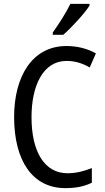

<svg xmlns="http://www.w3.org/2000/svg" viewBox="-20 -963 542 993"><path d="M443 -934V-943H344C322 -898 288 -844 253 -795V-783H307C349 -819 418 -894 443 -934ZM325 -648C370 -648 410 -634 444 -614L476 -687C431 -712 379 -725 324 -725C145 -725 53 -565 53 -358C53 -129 150 10 318 10C374 10 416 1 455 -18V-94C416 -78 375 -67 329 -67C211 -67 143 -177 143 -357C143 -519 202 -648 325 -648Z"/></svg>

Font: Noto Sans Arabic UI Cn
Style: Regular
Weight: 400
Width: 3
Designer: Monotype Design Team, Nadine Chahine and Nizar Qandah
Foundry: Monotype Imaging Inc.
Version: Version 2.010